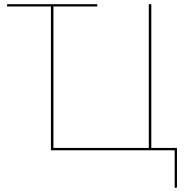

<svg xmlns="http://www.w3.org/2000/svg" viewBox="-20 -720 896 920"><path d="M828 -11V174.5Q828 180 822.5 180H817V0H224V-689H14V-700H446V-689H236V-11H693V-700H705V-11Z"/></svg>

Font: Lato 2
Style: Regular
Weight: 100
Designer: Lukasz Dziedzic with Adam Twardoch and Botio Nikoltchev
Foundry: tyPoland Lukasz Dziedzic
Version: Version 2.015; 2015-08-06; http://www.latofonts.com/